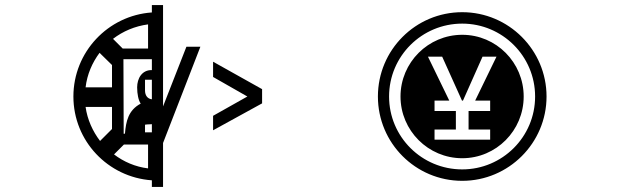

<svg xmlns="http://www.w3.org/2000/svg" viewBox="-20 -769 2440 756"><path d="M374 -214C345 -252 324 -298 317 -348H421V-261ZM563 -200V-106C513 -112 467 -132 429 -161L468 -200ZM317 -425C323 -476 343 -522 372 -561L421 -513V-425ZM466 -536H578V-493C539 -494 520 -460 520 -425C520 -399 525 -374 534 -361C485 -335 476 -291 472 -243L467 -242ZM551 -455H578V-378C561 -380 551 -393 551 -413ZM551 -278C551 -278 563 -280 578 -280V-248H551ZM425 -616C464 -646 511 -666 563 -673V-578H463ZM269 -389C269 -214 405 -71 578 -59V-33H622V-206L769 -585H714L622 -350V-749H578V-720C405 -708 269 -564 269 -389ZM1012 -362V-418L819 -526V-466L954 -389L819 -313V-256Z M1512 -389C1512 -548 1641 -676 1800 -676C1958 -676 2087 -548 2087 -389C2087 -230 1958 -102 1800 -102C1641 -102 1512 -230 1512 -389ZM1691 -259H1775V-332H1691V-373H1749L1665 -546H1721L1799 -373H1803L1880 -546H1935L1851 -373H1910V-332H1825V-259H1910V-219H1691ZM1557 -389C1557 -255 1666 -146 1800 -146C1934 -146 2042 -255 2042 -389C2042 -523 1934 -632 1800 -632C1666 -632 1557 -523 1557 -389ZM1468 -389C1468 -206 1616 -57 1800 -57C1983 -57 2132 -206 2132 -389C2132 -572 1983 -721 1800 -721C1616 -721 1468 -572 1468 -389Z"/></svg>

Font: CryptoKit_GRILLE 1.4
Style: Regular
Weight: 400
Monospace: yes
Designer: Oceane Juvin
Foundry: http://www.head-geneve.ch
Version: Version 1.004